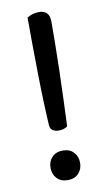

<svg xmlns="http://www.w3.org/2000/svg" viewBox="-76 -665 403 716"><g transform="rotate(-10 125.0 -307.0)"><path d="M164 -582Q164 -552 163.5 -503Q163 -454 161.5 -398.5Q160 -343 158 -287Q156 -231 154 -187Q141 -177 121 -177Q107 -177 98 -183Q89 -189 88 -202Q86 -231 84 -283Q82 -335 81 -394Q80 -453 79.5 -511.5Q79 -570 79 -612Q100 -625 124 -625Q164 -625 164 -582ZM66 -45Q66 -69 81 -85Q96 -101 122 -101Q148 -101 163 -85Q178 -69 178 -45Q178 -21 163 -5Q148 11 122 11Q96 11 81 -5Q66 -21 66 -45Z"/></g></svg>

Font: Baloo Da 2
Style: Regular
Weight: 400
Designer: Noopur Datye, Sulekha Rajkumar and Ek Type
Foundry: Ek Type
Version: Version 1.640;hotconv 1.0.111;makeotfexe 2.5.65597; ttfautoh